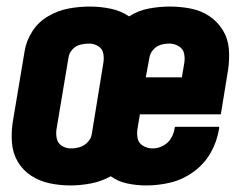

<svg xmlns="http://www.w3.org/2000/svg" viewBox="-20 -558 760 586"><path d="M195 8Q225 8 257 2Q289 -4 318 -20Q340 -4 368.5 2Q397 8 427 8Q464 8 501 -1Q538 -10 570.5 -33.5Q603 -57 622.5 -91Q642 -125 648 -162Q649 -166 649 -171H514L513 -167Q511 -151 502 -136Q493 -121 477.5 -113Q462 -105 446 -105Q430 -105 416.5 -113Q403 -121 400 -136Q397 -151 400 -167L407 -209H654L676 -344Q681 -377 678.5 -408.5Q676 -440 660 -466Q644 -492 618.5 -509Q593 -526 561.5 -532Q530 -538 498 -538Q467 -538 434.5 -532Q402 -526 374 -508Q349 -525 317.5 -531.5Q286 -538 254 -538Q222 -538 189.5 -532Q157 -526 127 -508.5Q97 -491 78.5 -462Q60 -433 55 -401L19 -186Q14 -154 16.5 -122Q19 -90 34.5 -64Q50 -38 75.5 -21.5Q101 -5 132 1.5Q163 8 195 8ZM197 -105Q181 -105 168.5 -113Q156 -121 153 -136.5Q150 -152 153 -167L189 -382Q191 -396 201 -407Q211 -418 224.5 -421.5Q238 -425 252 -425Q267 -425 280 -417Q293 -409 295.5 -393.5Q298 -378 295 -363L260 -148Q258 -135 247.5 -124Q237 -113 223.5 -109Q210 -105 197 -105ZM425 -322 436 -382Q438 -395 447.5 -406Q457 -417 470 -421Q483 -425 497 -425Q512 -425 525.5 -417Q539 -409 542 -394Q545 -379 542 -363L535 -322Z"/></svg>

Font: Iosevka Sparkle Extrabold
Style: Italic
Weight: 800
Italic angle: -9°
Designer: Belleve Invis
Foundry: Belleve Invis
Version: Version 4.5.0; ttfautohint (v1.8.3)